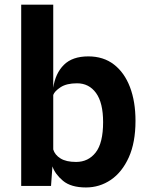

<svg xmlns="http://www.w3.org/2000/svg" viewBox="-20 -798 642 824"><path d="M71 0V-778H208.5V-518.5V-421.5Q217.5 -483 254 -519.5Q290.5 -556 359 -556Q424 -556 469 -521.2Q514 -486.5 537.8 -424.2Q561.5 -362 561.5 -279.5Q561.5 -186.5 532.8 -122.8Q504 -59 455.8 -26.2Q407.5 6.5 349 6.5Q284.5 6.5 250.2 -22.2Q216 -51 205 -84L199 0ZM310.5 -440.5Q265.5 -440.5 239.8 -423.5Q214 -406.5 208.5 -390.5V-156.5Q215.5 -133 239.8 -118Q264 -103 306.5 -103Q359 -103 390.8 -143.8Q422.5 -184.5 422.5 -274Q422.5 -357 392.2 -398.8Q362 -440.5 310.5 -440.5Z"/></svg>

Font: Spline Sans SemiBold
Style: Regular
Weight: 600
Designer: Eben Sorkin, Mirko Velimirovic
Foundry: Sorkin Type
Version: Version 1.000; ttfautohint (v1.8.3)